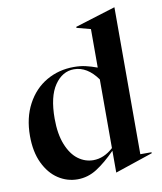

<svg xmlns="http://www.w3.org/2000/svg" viewBox="-87 -843 781 928"><g transform="rotate(-10 303.5 -379.0)"><path d="M28 -231Q28 -320 63.5 -386.5Q99 -453 159.5 -488Q220 -523 294 -523Q326 -523 352 -517Q378 -511 408 -500V-689L340 -707V-712L537 -773H538V-52H593V-47L409 15H408V-92Q359 -42 314.5 -13.5Q270 15 219 15Q168 15 124.5 -13.5Q81 -42 54.5 -97.5Q28 -153 28 -231ZM310 -63Q362 -63 408 -105V-442Q358 -512 293 -512Q236 -512 198 -456.5Q160 -401 160 -293Q160 -217 181 -165Q202 -113 236 -88Q270 -63 310 -63Z"/></g></svg>

Font: Nyght Serif Medium
Style: Regular
Weight: 500
Designer: Maksym Kobuzan
Version: Version 0.410